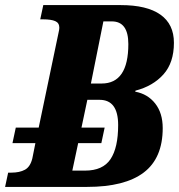

<svg xmlns="http://www.w3.org/2000/svg" viewBox="-42 -734 703 754"><path d="M597 -231Q597 -113 522.5 -56.5Q448 0 300 0H-22L-10 -56H2Q35 -56 56 -67.5Q77 -79 85 -112L97 -172H7L20 -233H110L183 -582Q184 -589 187.5 -603.5Q191 -618 191 -625Q191 -644 175 -651Q159 -658 128 -658H116L128 -714H432Q535 -714 588 -676.5Q641 -639 641 -566Q641 -488 600 -442Q559 -396 490 -378L489 -374Q538 -365 567.5 -327.5Q597 -290 597 -231ZM462 -561Q462 -650 397 -650H364L315 -406H357Q462 -406 462 -561ZM422 -243Q422 -342 349 -342H301L278 -233H369L356 -172H265L242 -64H292Q362 -64 392 -109Q422 -154 422 -243Z"/></svg>

Font: Noto Serif NarrowExtraBold
Style: Italic
Weight: 800
Width: 4
Italic angle: -12°
Designer: Monotype Design Team
Foundry: Monotype Imaging Inc.
Version: Version 1.001